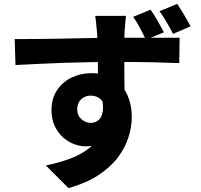

<svg xmlns="http://www.w3.org/2000/svg" viewBox="-20 -877 1040 992"><path d="M631 -795Q630 -787 628 -767.5Q626 -748 625 -729.5Q624 -711 623 -702Q622 -683 622 -648.5Q622 -614 622 -572.5Q622 -531 622.5 -489Q623 -447 623.5 -410Q624 -373 624 -349L486 -393Q486 -413 486 -445.5Q486 -478 486 -515.5Q486 -553 485.5 -590Q485 -627 484 -656Q483 -685 482 -702Q479 -735 476.5 -760Q474 -785 472 -795ZM56 -675Q102 -675 159 -675.5Q216 -676 277.5 -677Q339 -678 398 -679.5Q457 -681 508 -681.5Q559 -682 594 -682Q630 -682 675 -682Q720 -682 765 -682Q810 -682 848 -682Q886 -682 908 -682L906 -551Q858 -553 779 -555Q700 -557 590 -557Q521 -557 451 -556Q381 -555 312.5 -552.5Q244 -550 180.5 -547Q117 -544 60 -541ZM603 -377Q603 -291 583 -234.5Q563 -178 522.5 -149.5Q482 -121 422 -121Q393 -121 362.5 -132.5Q332 -144 305.5 -167.5Q279 -191 262.5 -226.5Q246 -262 246 -308Q246 -367 274 -410Q302 -453 349.5 -476Q397 -499 453 -499Q521 -499 567.5 -468.5Q614 -438 637.5 -387Q661 -336 661 -272Q661 -224 644.5 -170Q628 -116 590 -65Q552 -14 489 27.5Q426 69 334 95L217 -22Q279 -35 334.5 -54.5Q390 -74 433 -105.5Q476 -137 500 -183Q524 -229 524 -296Q524 -340 502.5 -361.5Q481 -383 449 -383Q432 -383 416 -375.5Q400 -368 389.5 -352Q379 -336 379 -311Q379 -280 401 -261Q423 -242 449 -242Q471 -242 489 -256.5Q507 -271 511.5 -306.5Q516 -342 499 -402ZM758 -827Q777 -800 795 -768.5Q813 -737 827 -710L734 -672Q719 -702 703.5 -732Q688 -762 668 -790ZM896 -857Q914 -829 932.5 -798Q951 -767 965 -741L874 -702Q858 -733 841 -762.5Q824 -792 804 -819Z"/></svg>

Font: Noto Sans SC ExtraBold
Style: Regular
Weight: 800
Designer: Ryoko NISHIZUKA 西塚涼子 (kana, bopomofo & ideographs); Paul D. Hunt (Latin, Greek & Cyrillic); Sandoll Communications 산돌커뮤니
Foundry: Adobe
Version: Version 2.004-H2;hotconv 1.0.118;makeotfexe 2.5.65603